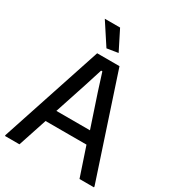

<svg xmlns="http://www.w3.org/2000/svg" viewBox="-221 -1080 1099 1207"><g transform="rotate(30 328.0 -476.0)"><path d="M5 -7 247 -740H409L651 -7V0H546L476 -209H179L110 0H5ZM450 -298 372 -532 332 -658H323L283 -532L206 -298ZM282 -796 180 -952H291L363 -809Z"/></g></svg>

Font: Encode Sans Narrow
Style: Medium
Weight: 500
Designer: Pablo Impallari, Andres Torresi
Foundry: Pablo Impallari, Andres Torresi
Version: Version 1.000; ttfautohint (v1.00) -l 8 -r 50 -G 200 -x 14 -